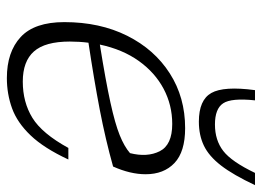

<svg xmlns="http://www.w3.org/2000/svg" viewBox="-124 -646 780 573"><g transform="rotate(90 266.5 -360.0)"><path d="M456.5 -173.5Q422.5 -100.5 384.5 -60.8Q346.5 -21 303.8 -5.5Q261 10 213.5 10Q135.5 10 91 -31.2Q46.5 -72.5 46.5 -161.5Q46.5 -267.5 87.2 -349Q128 -430.5 199.5 -476.2Q271 -522 363 -522Q433.5 -522 467 -490.2Q500.5 -458.5 500.5 -404Q500.5 -358.5 477.5 -307Q397.5 -284.5 307.8 -267.2Q218 -250 108 -233.5Q104.5 -206.5 104.5 -178Q104.5 -104 134 -70.8Q163.5 -37.5 224 -37.5Q285.5 -37.5 332.2 -66.2Q379 -95 422 -173.5ZM350.5 -483.5Q294 -483.5 245.5 -457.8Q197 -432 162.5 -383.8Q128 -335.5 113.5 -267.5Q222.5 -285 286.2 -299Q350 -313 384 -326.8Q418 -340.5 437.5 -357.5Q450.5 -409 431.8 -446.2Q413 -483.5 350.5 -483.5ZM352 -611Q399 -611 431 -635.8Q463 -660.5 496.5 -730.5H533Q502.5 -665.5 474.5 -629.2Q446.5 -593 415.2 -578Q384 -563 343.5 -563Q279 -563 258 -600.2Q237 -637.5 249.5 -730.5H280Q272.5 -660 288.8 -635.5Q305 -611 352 -611Z"/></g></svg>

Font: Newsreader Caption Light
Style: Italic
Weight: 300
Italic angle: -17°
Designer: Hugues Gentile
Foundry: Production Type
Version: Version 1.001